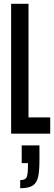

<svg xmlns="http://www.w3.org/2000/svg" viewBox="-20 -708 288 1017"><path d="M39 0V-688H131V-86H246V0ZM128 171V156H95V62H189V138Q189 200 181.5 231Q174 262 152.5 275.5Q131 289 87 289V246Q114 246 121 231Q128 216 128 171Z"/></svg>

Font: Saira Ultra Condensed SemiBold
Style: Regular
Weight: 600
Width: 1
Designer: Hector Gatti with collaboration of the Omnibus-Type team
Foundry: Omnibus-Type
Version: Version 1.001; ttfautohint (v1.8)